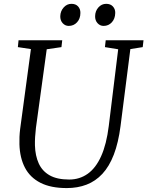

<svg xmlns="http://www.w3.org/2000/svg" viewBox="-20 -948 751 978"><path d="M644 -698 594 -306Q583 -221 559.8 -160.5Q536.5 -100 501.5 -62.5Q466.5 -25 421 -7.5Q375.5 10 320 10Q238.5 10 185.8 -17Q133 -44 107 -94Q81 -144 79 -212.5Q78.5 -230.5 79.2 -250Q80 -269.5 82.5 -290L137.5 -698L71 -708L74.5 -743H297L293 -708L218 -697L163 -296.5Q160 -271.5 158.8 -249.8Q157.5 -228 158 -207.5Q159.5 -155 177.2 -115.8Q195 -76.5 232.8 -55Q270.5 -33.5 332.5 -33.5Q385.5 -33.5 426.8 -62.8Q468 -92 495.2 -152.5Q522.5 -213 534 -306L582 -697L514.5 -708L518.5 -743H711L707 -708ZM330 -816Q312 -816 299.2 -830Q286.5 -844 287 -866Q288 -892 304.5 -910.2Q321 -928.5 344 -928.5Q366 -928.5 378 -915Q390 -901.5 389.5 -882Q389.5 -853 372.5 -834.5Q355.5 -816 330 -816ZM507.5 -816Q489.5 -816 476.8 -830Q464 -844 464.5 -866Q465 -892 481.2 -910.2Q497.5 -928.5 521 -928.5Q543 -928.5 555.2 -915Q567.5 -901.5 567 -882Q566.5 -853 549.8 -834.5Q533 -816 507.5 -816Z"/></svg>

Font: Merriweather 48pt Light
Style: Italic
Weight: 300
Italic angle: -7.8°
Version: Version 2.101